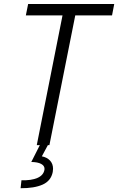

<svg xmlns="http://www.w3.org/2000/svg" viewBox="-20 -740 602 979"><path d="M298.8 -661.6H111.8L123.5 -719.7H562.5L551.3 -661.6H363.8L231.9 0H167.5ZM206.5 126.5Q207 124.5 207 120.6Q207 105 189.7 95.7Q172.4 86.4 139.6 85.9L183.1 0H224.1L193.4 57.1Q219.2 62 234.9 78.6Q250.5 95.2 250.5 120.6Q250.5 127.9 249 136.7Q240.2 182.1 197.5 201.2Q154.8 220.2 85 219.7L89.4 179.2Q139.2 180.7 170.2 167.5Q201.2 154.3 206.5 126.5Z"/></svg>

Font: Reddit Sans Fudge Light Italic
Style: Regular
Weight: 300
Italic angle: -11.25°
Designer: Stephen Hutchings
Version: Version 1.013